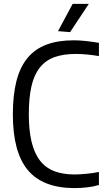

<svg xmlns="http://www.w3.org/2000/svg" viewBox="-20 -956 562 986"><path d="M360 10Q199 9 122.5 -83Q46 -175 46 -369Q46 -468 64.5 -540Q83 -612 121.5 -658.5Q160 -705 219 -727Q278 -749 359 -749Q387 -749 420 -745.5Q453 -742 488 -736V-668Q459 -673 428 -676Q397 -679 369 -679Q305 -679 259.5 -662.5Q214 -646 184.5 -609Q155 -572 141.5 -513Q128 -454 128 -369Q128 -287 142 -228.5Q156 -170 184.5 -132.5Q213 -95 257.5 -77.5Q302 -60 364 -60Q375 -60 391 -61Q407 -62 424 -63.5Q441 -65 457.5 -67.5Q474 -70 488 -73V-6Q462 2 429 6Q396 10 360 10ZM278 -796 353 -936H436L340 -791Z"/></svg>

Font: Encode Sans Condensed
Style: Regular
Weight: 400
Designer: Pablo Impallari, Andres Torresi
Foundry: Pablo Impallari, Andres Torresi
Version: Version 1.000; ttfautohint (v1.00) -l 8 -r 50 -G 200 -x 14 -